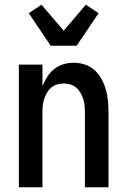

<svg xmlns="http://www.w3.org/2000/svg" viewBox="-20 -794 540 814"><path d="M60 0V-520H160V-428Q168 -449 180 -468Q192 -487 209.5 -501Q227 -515 248.5 -521.5Q270 -528 292 -528Q316 -528 339.5 -520.5Q363 -513 380.5 -497Q398 -481 410 -459.5Q422 -438 428.5 -415Q435 -392 437.5 -368Q440 -344 440 -320V0H340V-320Q340 -334 338.5 -348Q337 -362 332.5 -375.5Q328 -389 320.5 -401.5Q313 -414 302.5 -423Q292 -432 278 -436Q264 -440 250 -440Q236 -440 222 -436Q208 -432 197.5 -423Q187 -414 179.5 -401.5Q172 -389 167.5 -375.5Q163 -362 161.5 -348Q160 -334 160 -320V0ZM195 -600 102 -738 156 -774 250 -664 344 -774 398 -738 305 -600Z"/></svg>

Font: Iosevka Semibold
Style: Regular
Weight: 600
Monospace: yes
Designer: Belleve Invis
Foundry: Belleve Invis
Version: Version 33.2.3; ttfautohint (v1.8.4)